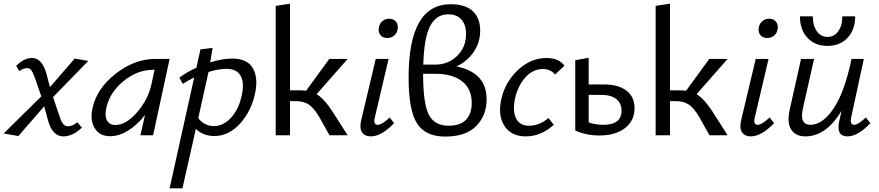

<svg xmlns="http://www.w3.org/2000/svg" viewBox="-32 -737 4786 1046"><path d="M339 -49Q364 -49 389 -71L414 -42Q365 6 313 6Q253 6 229 -83L209 -158L68 4L-12 -10L193 -212L158 -313Q147 -344 138 -355Q129 -366 116 -366Q94 -366 74 -349L56 -378Q99 -421 142 -421Q198 -421 222 -332L240 -262L375 -418L449 -405L257 -208L293 -102Q303 -71 313.5 -60Q324 -49 339 -49Z M813 -416H892L802 0H733L758 -111Q718 -58 667.5 -26.5Q617 5 568 5Q510 5 484 -38.5Q458 -82 471 -143Q493 -253 597 -334.5Q701 -416 813 -416ZM596 -56Q655 -56 715 -125.5Q775 -195 793 -278L810 -357H804Q716 -357 639.5 -294Q563 -231 546 -143Q538 -102 552 -79Q566 -56 596 -56Z M1233 -418Q1314 -418 1344.5 -367Q1375 -316 1359 -235Q1339 -134 1277 -65Q1215 4 1136 4Q1074 4 1035 -35L962 289H892L1026 -315Q994 -300 964 -280L945 -314Q988 -346 1038 -368L1060 -468L1126 -476L1113 -397Q1179 -418 1233 -418ZM1285 -217Q1300 -287 1279 -324.5Q1258 -362 1200 -362Q1161 -362 1104 -345L1048 -93Q1083 -50 1133 -50Q1185 -50 1227 -96Q1269 -142 1285 -217Z M1693 -224Q1734 -199 1777 -133L1862 0H1763L1706 -102Q1677 -150 1649.5 -168Q1622 -186 1580 -186H1548V0H1470V-705L1548 -717V-245H1605Q1616 -245 1636 -243L1762 -416H1862Z M2078 -530Q2053 -530 2040 -546.5Q2027 -563 2032 -588Q2036 -609 2051.5 -622Q2067 -635 2088 -635Q2113 -635 2126 -618Q2139 -601 2134 -576Q2130 -555 2114.5 -542.5Q2099 -530 2078 -530ZM1988 6Q1956 6 1941 -15.5Q1926 -37 1935 -79L2015 -416H2085L2010 -97Q2000 -57 2026 -57Q2048 -57 2091 -97L2115 -66Q2046 6 1988 6Z M2455 -375Q2619 -342 2619 -196Q2619 -108 2562.5 -50.5Q2506 7 2394 7Q2286 7 2240 -64.5Q2194 -136 2194 -315Q2194 -714 2423 -714Q2504 -714 2544 -676Q2584 -638 2584 -571Q2584 -506 2548.5 -454Q2513 -402 2455 -375ZM2410 -659Q2344 -659 2311 -594.5Q2278 -530 2274 -385H2339Q2410 -385 2458.5 -432.5Q2507 -480 2507 -552Q2507 -602 2482 -630.5Q2457 -659 2410 -659ZM2412 -52Q2476 -52 2507 -85Q2538 -118 2538 -176Q2538 -253 2485.5 -294Q2433 -335 2340 -335H2273V-334Q2273 -173 2304 -112.5Q2335 -52 2412 -52Z M2992 -331Q2967 -361 2925 -361Q2870 -361 2829 -314Q2788 -267 2773 -197Q2760 -130 2780 -91Q2800 -52 2849 -52Q2907 -52 2956 -94L2985 -57Q2915 6 2832 6Q2755 6 2717.5 -49Q2680 -104 2698 -192Q2718 -288 2788.5 -354.5Q2859 -421 2945 -421Q3013 -421 3043 -379Z M3259 -277Q3337 -277 3381 -243Q3425 -209 3425 -148Q3425 -80 3373.5 -39.5Q3322 1 3233 1Q3161 1 3102 -26V-409L3175 -422V-277ZM3255 -57Q3354 -57 3354 -134Q3354 -175 3325.5 -197.5Q3297 -220 3245 -220H3175V-70Q3213 -57 3255 -57Z M3763 -224Q3804 -199 3847 -133L3932 0H3833L3776 -102Q3747 -150 3719.5 -168Q3692 -186 3650 -186H3618V0H3540V-705L3618 -717V-245H3675Q3686 -245 3706 -243L3832 -416H3932Z M4148 -530Q4123 -530 4110 -546.5Q4097 -563 4102 -588Q4106 -609 4121.5 -622Q4137 -635 4158 -635Q4183 -635 4196 -618Q4209 -601 4204 -576Q4200 -555 4184.5 -542.5Q4169 -530 4148 -530ZM4058 6Q4026 6 4011 -15.5Q3996 -37 4005 -79L4085 -416H4155L4080 -97Q4070 -57 4096 -57Q4118 -57 4161 -97L4185 -66Q4116 6 4058 6Z M4326 -648H4396Q4396 -598 4418 -567Q4440 -536 4476 -536Q4513 -536 4535 -567Q4557 -598 4557 -648H4627Q4627 -575 4585.5 -531Q4544 -487 4476 -487Q4408 -487 4367 -531Q4326 -575 4326 -648ZM4685 -97 4710 -66Q4641 6 4585 6Q4522 6 4540 -77L4553 -133Q4468 6 4356 6Q4304 6 4279 -30Q4254 -66 4271 -143L4332 -416H4403L4343 -150Q4321 -57 4383 -57Q4450 -57 4510 -147Q4570 -237 4607 -416H4674L4605 -97Q4597 -57 4621 -57Q4643 -57 4685 -97Z"/></svg>

Font: EauTestInfant Medium
Style: Italic
Weight: 500
Italic angle: -12°
Designer: Christian Thalmann (Catharsis Fonts)
Version: Version 0.001;PS 000.001;hotconv 1.0.88;makeotf.lib2.5.64775